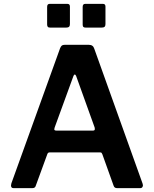

<svg xmlns="http://www.w3.org/2000/svg" viewBox="-20 -974 796 994"><path d="M37 -14C37 -4.7 41.3 0 50 0H147C157 0 163 -4 165 -12L225 -176C227 -182 231 -185 237 -185H498C502 -185 504.7 -184.2 506 -182.5C507.3 -180.8 508.7 -178.3 510 -175L568 -13C570.7 -4.3 576.7 0 586 0H707C711 0 714.2 -1.5 716.5 -4.5C718.8 -7.5 720 -11 720 -15C720 -17 719.3 -20 718 -24L468 -722C464 -735.3 454.7 -742 440 -742H315C308.3 -742 303.3 -740.7 300 -738C296.7 -735.3 293.7 -730.7 291 -724L39 -25C37.7 -19.7 37 -16 37 -14ZM462 -298H271C264.3 -298 261 -300.3 261 -305C261 -307 261.7 -310 263 -314L360 -580C362 -585.3 364.3 -588 367 -588C369.7 -588 372 -585.7 374 -581L470 -314C470.7 -312 471 -309.3 471 -306C471 -300.7 468 -298 462 -298ZM342 -849V-940C342 -949.3 337.7 -954 329 -954H237C228.3 -954 224 -948.7 224 -938V-847C224 -841.7 225.2 -837.7 227.5 -835C229.8 -832.3 234.3 -831 241 -831H321C328.3 -831 333.7 -832.3 337 -835C340.3 -837.7 342 -842.3 342 -849ZM526 -849V-940C526 -949.3 521.7 -954 513 -954H421C412.3 -954 408 -948.7 408 -938V-847C408 -841 409.2 -836.8 411.5 -834.5C413.8 -832.2 418.3 -831 425 -831H504C512 -831 517.7 -832.3 521 -835C524.3 -837.7 526 -842.3 526 -849Z"/></svg>

Font: Libre Franklin SemiBold
Style: Regular
Weight: 600
Designer: Pablo Impallari, Rodrigo Fuenzalida
Foundry: Impallari Type
Version: Version 1.002; ttfautohint (v1.5)